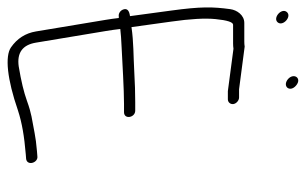

<svg xmlns="http://www.w3.org/2000/svg" viewBox="-186 -629 818 514"><g transform="rotate(90 223.0 -372.0)"><path d="M177.7 -734C197.2 -717.9 214.4 -739 195.1 -755.5C175.6 -772.3 159.9 -749.9 177.7 -734ZM-1.9 -730.8C-13.8 -716.4 14.2 -692.5 25.9 -706.5C37.5 -720.5 10.1 -745.1 -1.9 -730.8ZM10.2 -281H14.2C15.6 -269 17.2 -257.3 19.1 -246L50.2 -59C54.9 -31.1 69.1 -8.9 92.8 7.6C116.6 24.1 177.7 17.9 261.4 -11C295.4 -22.1 331.5 -28 379.1 -32L391.9 -33C411 -36.3 401.5 -66 384 -63L371.1 -62C351.1 -60.3 334.9 -58.2 322.4 -55.7C282.1 -47.7 272.9 -48.4 235.5 -35C213.3 -27 183.6 -19.7 143.8 -13.1C107.3 -8 86.2 -23.3 80.2 -59L49.1 -246C47 -258.7 45.1 -271.7 43.6 -285C55.5 -286.5 72.1 -287.7 93.1 -288.6C132 -290.5 204.9 -295 244.3 -295H266.3C286.6 -295 281.1 -325 262.3 -325H239.3C214.7 -325 188.1 -324.2 159.1 -322.5C115.1 -320 78.8 -320.9 38.6 -315C35.9 -335 31 -370.5 23.8 -421.6C16.5 -472.7 14.3 -512.1 17.1 -540C20.2 -571.3 25.3 -587 32.3 -587H82.2C87 -587 91.8 -587.3 96.5 -588L210 -573H232C239.9 -573 245.8 -580.1 244.5 -588C243.2 -595.9 234.9 -603 227 -603H205L90.7 -618C86.5 -617.3 82 -617 77.2 -617H27.3C6.4 -617 -7.1 -597.2 -9.5 -579.5C-15.9 -532.2 -16.6 -501.1 -5.7 -421.1C1.4 -369 6.4 -332.3 9.2 -311C-5.9 -309.1 -12 -303.2 -8.8 -293.5C-6.4 -285.8 1.6 -279.5 10.2 -281Z"/></g></svg>

Font: MewTooHand
Style: CondLta
Weight: 400
Designer: Mew Too, Robert Jablonski
Version: Version 0.77